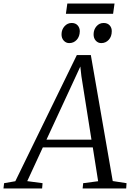

<svg xmlns="http://www.w3.org/2000/svg" viewBox="-80 -1058 746 1078"><path d="M-60.5 0 -57 -29.5 6 -40.5 351.5 -749H430L553 -41.5L630.5 -29.5L628.5 0H384L387 -29.5L471 -40.5L441 -230.5H160.5L73 -41L159 -29.5L156.5 0ZM181 -274H433.5L377 -630.5L371 -684.5L348 -634.5ZM308.5 -816Q290.5 -816 277.8 -830Q265 -844 265.5 -866.5Q266 -892.5 282.5 -910.8Q299 -929 322.5 -929Q344 -929 356 -915.5Q368 -902 368 -882.5Q367.5 -853 350.8 -834.5Q334 -816 308.5 -816ZM488.5 -816Q470 -816 457.5 -830Q445 -844 445.5 -866.5Q446 -892.5 462 -910.8Q478 -929 502 -929Q523.5 -929 535.8 -915.5Q548 -902 547.5 -882.5Q547.5 -853 530.5 -834.5Q513.5 -816 488.5 -816ZM298 -1038H563L555 -980.5H290Z"/></svg>

Font: Merriweather 60pt Light
Style: Italic
Weight: 300
Italic angle: -7.8°
Version: Version 2.101